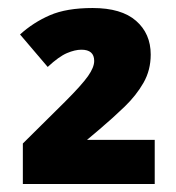

<svg xmlns="http://www.w3.org/2000/svg" viewBox="-20 -875 439 479"><path d="M366 -416H37V-517L142 -621Q184 -663 199.5 -685Q215 -707 215 -723Q215 -751 183 -751Q167 -751 147 -742.5Q127 -734 99 -708L30 -789Q63 -819 104.5 -837Q146 -855 211 -855Q283 -855 319.5 -823Q356 -791 356 -739Q356 -700 338 -668.5Q320 -637 291 -609Q262 -581 229 -553L197 -526H366Z"/></svg>

Font: Noto Sans Black
Style: Regular
Weight: 900
Designer: Monotype Design Team
Foundry: Monotype Imaging Inc.
Version: Version 2.007